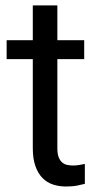

<svg xmlns="http://www.w3.org/2000/svg" viewBox="-20 -676 367 706"><path d="M190.9 -656.2V-528.3H289.6V-458.5H190.9V-130.9Q190.9 -110.4 195.8 -97.9Q200.7 -85.4 208.7 -78.6Q216.8 -71.8 227.3 -69.6Q237.8 -67.4 249 -67.4Q260.3 -67.4 272.7 -69.6Q285.2 -71.8 292 -73.2V0Q281.2 2.9 264.2 6.3Q247.1 9.8 222.7 9.8Q197.8 9.8 175.5 2.7Q153.3 -4.4 136.7 -21Q120.1 -37.6 110.4 -64.7Q100.6 -91.8 100.6 -131.3V-458.5H4.4V-528.3H100.6V-656.2Z"/></svg>

Font: Nahid FD
Style: FD
Weight: 400
Foundry: DejaVu fonts team - Redesigned by Saber Rastikerdar
Version: Version 0.3.0